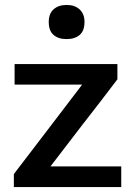

<svg xmlns="http://www.w3.org/2000/svg" viewBox="-20 -756 544 776"><path d="M36 0V-52.5Q76.5 -105.5 115.5 -156.5Q154 -207 188.5 -252L312 -414H39V-497H454.5V-435.5Q426.5 -399 387 -347Q347 -295 311 -249L184 -83.5H470V0ZM248.5 -598Q216 -598 196.5 -614.8Q177 -631.5 177 -667.5Q177 -701 196.8 -718.5Q216.5 -736 249.5 -736Q282.5 -736 302 -717.8Q321.5 -699.5 321.5 -667.5Q321.5 -631.5 302 -614.8Q282.5 -598 248.5 -598Z"/></svg>

Font: Heraclito Medium
Style: Regular
Weight: 500
Designer: Kostas Bartsokas (font) & Cristiano Sobral (main changes)
Foundry: Kostas Bartsokas (font) & Cristiano Sobral (main changes)
Version: Version 1.00;July 8, 2020;FontCreator 13.0.0.2655 64-bit